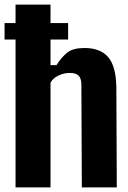

<svg xmlns="http://www.w3.org/2000/svg" viewBox="-20 -820 562 840"><path d="M48 0V-647H0V-719H48V-800H201V-719H278V-647H201V-535H227Q250 -571 275 -590.5Q300 -610 350 -610Q418 -610 452.5 -571Q487 -532 489 -441L491 0H338L336 -454Q335 -478 323.5 -489.5Q312 -501 285 -501Q261 -501 236 -489.5Q211 -478 201 -458V0Z"/></svg>

Font: Big Shoulders Text Black
Style: Regular
Weight: 900
Designer: Patric King
Foundry: XO Type Co
Version: Version 1.000; ttfautohint (v1.8.2)